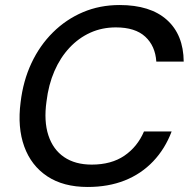

<svg xmlns="http://www.w3.org/2000/svg" viewBox="-20 -732 760 764"><path d="M329 12Q232 12 168 -30.5Q104 -73 76.5 -149Q49 -225 62 -325Q72 -410 105 -480.5Q138 -551 190.5 -603Q243 -655 310 -683.5Q377 -712 456 -712Q578 -712 644 -653Q710 -594 711 -487H602Q598 -549 558 -586Q518 -623 441 -623Q386 -623 339.5 -602Q293 -581 256.5 -542Q220 -503 196.5 -449Q173 -395 165 -328Q154 -250 172.5 -193.5Q191 -137 235 -107Q279 -77 345 -77Q423 -77 475 -112.5Q527 -148 553 -209H663Q637 -140 589.5 -90Q542 -40 476.5 -14Q411 12 329 12Z"/></svg>

Font: DM Sans 11pt Medium
Style: Italic
Weight: 500
Italic angle: -10°
Version: Version 4.004;gftools[0.9.30]